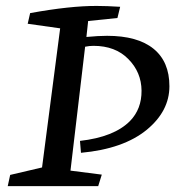

<svg xmlns="http://www.w3.org/2000/svg" viewBox="-20 -633 605 653"><path d="M314 0H6.3L14.6 -38.1L123 -63.5L184.6 -536.6L74.2 -552.2L82.5 -588.4Q219.2 -613.3 309.6 -612.8Q342.8 -612.8 388.7 -609.9L379.4 -571.8L279.8 -561.5L273.9 -507.3Q314.9 -511.2 344.2 -511.2Q447.8 -511.2 502 -467.3Q556.2 -423.3 556.2 -339.8Q556.2 -255.4 479.5 -191.9Q399.9 -126.5 255.4 -113.3L252 -153.8Q368.2 -167 421.9 -221.2Q461.9 -262.2 461.4 -324.7Q460.9 -387.2 416.5 -432.1Q372.6 -477.1 297.9 -477.1Q284.2 -477.1 269.5 -474.1L219.7 -52.7L326.2 -39.1Z"/></svg>

Font: Neuton Cursive
Style: Regular
Weight: 500
Designer: Brian M Zick
Version: Version 1.43